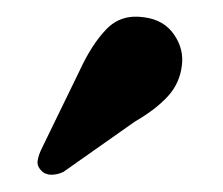

<svg xmlns="http://www.w3.org/2000/svg" viewBox="-20 -711 265 228"><path d="M74.5 -627Q89 -658.5 106.5 -676.5Q124 -694.5 151 -690.5Q174.5 -687.5 186.5 -670.2Q198.5 -653 196 -633.5Q193.5 -612 179.2 -596.5Q165 -581 140 -566.5L55.5 -507Q48.5 -503.5 41 -503.5Q33.5 -503.5 29 -508.5Q23.5 -514 24.8 -520.8Q26 -527.5 29.5 -534.5Z"/></svg>

Font: Fraunces 72pt Soft SemiBold
Style: Regular
Weight: 600
Version: Version 1.000;[b76b70a41]